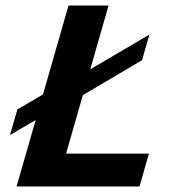

<svg xmlns="http://www.w3.org/2000/svg" viewBox="-20 -675 654 695"><path d="M16 -186 43 -279 231 -389 227 -377 521 -550 494 -457 204 -286 207 -298ZM228 -655H373L185 0H40ZM84 0 118 -119H519L485 0Z"/></svg>

Font: Intel One Mono Light
Style: Italic
Weight: 300
Italic angle: -16°
Monospace: yes
Designer: Fred Shallcrass
Foundry: Frere-Jones Type LLC
Version: Version 1.004